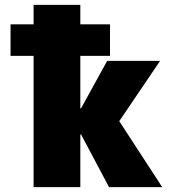

<svg xmlns="http://www.w3.org/2000/svg" viewBox="-20 -770 720 790"><path d="M23.4 -540V-669.9H118.2V-750H310.5V-669.9H432.6V-540H310.5V-324.2H313.5L420.9 -519.5H638.7L470.7 -271.5L647.5 0H428.7L313.5 -216.8H310.5V0H118.2V-540Z"/></svg>

Font: GenEi M Gothic v2 Black
Style: Regular
Weight: 900
Version: Version 2.0